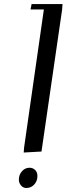

<svg xmlns="http://www.w3.org/2000/svg" viewBox="-20 -749 329 949"><path d="M73.2 139.2Q73.2 115.2 88.4 97.7Q103.5 80.1 126 80.1Q142.1 80.1 153.6 91.1Q165 102.1 165 121.1Q165 145.5 149.4 162.8Q133.8 180.2 109.9 180.2Q94.2 180.2 83.7 167.5Q73.2 154.8 73.2 139.2ZM97.2 4.9 99.1 -20 196.8 -702.1H130.9L136.2 -729H289.1L287.1 -702.1L185.1 0Z"/></svg>

Font: Dehuti Alt
Style: Bold-Italic
Weight: 700
Version: Version 1.2